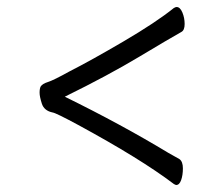

<svg xmlns="http://www.w3.org/2000/svg" viewBox="-20 -512 640 548"><path d="M165 -236Q326 -157 460 -76Q477 -66 492 -58Q502 -51 502 -31.5Q502 -12 497 2Q492 16 483 16Q481 16 476 13Q381 -59 202 -156Q139 -190 130 -191Q106 -196 99.5 -216Q93 -236 93 -247.5Q93 -259 96 -265Q101 -273 117 -278Q133 -283 178 -308Q239 -339 332 -393.5Q425 -448 476 -489Q481 -492 484 -492Q494 -492 500.5 -476.5Q507 -461 507 -443.5Q507 -426 498 -421Q464 -402 376.5 -349.5Q289 -297 165 -236Z"/></svg>

Font: LXGW WenKai
Style: Regular
Weight: 400
Designer: LXGW / Fontworks Inc.
Foundry: LXGW / Fontworks Inc.
Version: Version 1.520; June 14, 2025